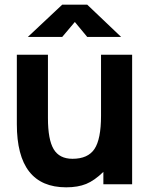

<svg xmlns="http://www.w3.org/2000/svg" viewBox="-20 -788 639 821"><path d="M99 -630 246 -768H353L498 -630H353L300 -694L246 -630ZM422 0V-53Q384 -16 348.5 -1.5Q313 13 263 13Q52 13 52 -257V-554H185V-283Q185 -191 209.5 -150Q234 -109 290 -109Q356 -109 384 -151Q412 -193 412 -293V-554H545V0Z"/></svg>

Font: Involve
Style: Bold
Weight: 700
Designer: Stefan Peev
Foundry: Context Ltd.
Version: Version 1.001